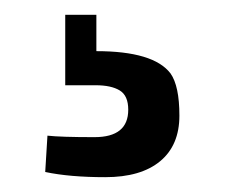

<svg xmlns="http://www.w3.org/2000/svg" viewBox="-20 -21 303 259"><path d="M44 162Q62 164 107.5 164Q153 164 153 127Q153 108 141.5 101Q130 94 109 94H68V-1H110V48Q187 48 210 78Q222 95 222 135Q222 175 196 196.5Q170 218 122 218Q74 218 41 211Z"/></svg>

Font: Cairo-CLs
Style: CLs-Regular
Weight: 400
Version: Version 3.130;gftools[0.9.24]